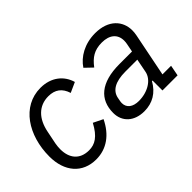

<svg xmlns="http://www.w3.org/2000/svg" viewBox="-72 -833 1150 1150"><g transform="rotate(-45 503.0 -258.0)"><path d="M236 12C325 12 394 -39 437 -128L376 -158C335 -81 294 -57 244 -57C165 -57 126 -109 126 -183C126 -195 127 -213 130 -228L147 -312C165 -403 218 -459 300 -459C357 -459 392 -432 409 -378L473 -407C453 -477 393 -528 302 -528C146 -528 49 -378 49 -199C49 -72 119 12 236 12Z M644 12C713 12 768 -21 803 -84H808V0H936L949 -68H876L931 -343C934 -358 935 -370 935 -383C935 -460 880 -528 765 -528C675 -528 605 -486 569 -431L616 -386C653 -435 690 -460 754 -460C819 -460 857 -428 857 -373C857 -363 856 -355 854 -345L844 -294H738C579 -294 504 -226 504 -113C504 -39 557 12 644 12ZM664 -55C614 -55 582 -78 582 -119C582 -126 583 -133 588 -158C598 -208 644 -237 731 -237H832L815 -150C804 -95 740 -55 664 -55Z"/></g></svg>

Font: Braiins Sans
Style: Italic
Weight: 400
Italic angle: -11.31°
Designer: Mike Abbink, Paul van der Laan, Pieter van Rosmalen, Jiri Chlebus, Lubos Buracinsky
Foundry: Bold Monday, Sudetype
Version: Version 1.000;hotconv 1.0.109;makeotfexe 2.5.65596